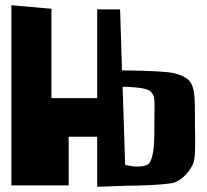

<svg xmlns="http://www.w3.org/2000/svg" viewBox="-20 -715 797 740"><path d="M452.6 -380.4 462.4 -79.1 497.6 -73.2Q498 -73.2 504.6 -73.2Q511.2 -73.2 514.2 -73.2Q517.1 -73.2 523.9 -73.7Q530.8 -74.2 534.9 -75.4Q539.1 -76.7 544.4 -78.6Q549.8 -80.6 553.2 -84Q556.6 -87.4 559.1 -91.8Q574.7 -123 574.7 -198.2Q574.7 -219.7 575 -242.7Q575.2 -265.6 575.4 -278.1Q575.7 -290.5 575.7 -304Q575.7 -317.4 575.2 -324Q574.7 -330.6 573.7 -337.6Q572.8 -344.7 570.6 -348.6Q568.4 -352.5 565.7 -356.2Q563 -359.9 558.6 -363.8Q548.3 -372.6 515.1 -376.7Q481.9 -380.9 452.6 -380.4ZM354.5 4.9V-188H244.6V-0.5H23.9V-694.8L178.2 -681.2V-336.9H354.5V-678.7H442.9L450.2 -443.8Q613.3 -441.9 649.4 -433.1Q699.2 -421.4 715.1 -396.5Q731 -371.6 731 -304.2Q731 -274.9 731.4 -238Q731.9 -201.2 732.2 -180.9Q732.4 -160.6 731.9 -138.7Q731.4 -116.7 729.2 -103.3Q727.1 -89.8 722.7 -80.6Q710.4 -54.7 687.3 -33.4Q664.1 -12.2 638.7 -8.3Q578.1 0 464.8 1Z"/></svg>

Font: Some Time Later
Style: Regular
Weight: 400
Version: Version 003.300